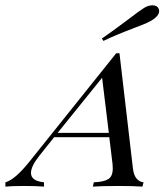

<svg xmlns="http://www.w3.org/2000/svg" viewBox="-87 -694 617 714"><path d="M446.8 -16.1 442.7 0Q410.5 -2.4 354.8 -2.4Q289.5 -2.4 258.1 0L262.1 -16.1Q300 -17.7 316.1 -28.2Q332.3 -38.7 332.3 -67.7Q332.3 -78.2 331.5 -83.9L319.4 -183.9H114.5L59.7 -115.3Q28.2 -75.8 28.2 -50.8Q28.2 -21 76.6 -16.1V0Q52.4 -2.4 3.2 -2.4Q-46 -2.4 -66.9 0V-16.1Q-31.5 -25.8 21 -91.1L345.2 -496H357.3L407.3 -67.7Q410.5 -41.1 421.8 -29Q433.1 -16.9 446.8 -16.1ZM317.7 -200 292.7 -404.8 127.4 -200ZM391.9 -623.4Q431.5 -654 450 -665.3Q464.5 -674.2 480.6 -674.2Q497.6 -674.2 503.2 -661.3Q504.8 -656.5 504.8 -653.2Q504.8 -642.7 496.4 -633.5Q487.9 -624.2 476.6 -617.7Q461.3 -608.9 439.1 -600.4Q416.9 -591.9 412.9 -590.3Q342.7 -563.7 297.6 -541.9L291.9 -550.8Q325.8 -574.2 354.4 -595.6Q383.1 -616.9 391.9 -623.4Z"/></svg>

Font: Playfair Display SC
Style: Italic
Weight: 400
Italic angle: -14°
Designer: Claus Eggers Sørensen
Foundry: Claus Eggers Sørensen
Version: Version 1.202; ttfautohint (v1.6)